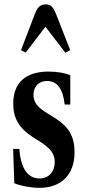

<svg xmlns="http://www.w3.org/2000/svg" viewBox="-20 -870 404 900"><path d="M100 -623 193 -744.5 286.5 -623 309 -635 241.5 -807.5C229 -837.5 217 -849.5 194.5 -849.5C170.5 -849.5 156 -837 144.5 -807.5L78.5 -635ZM165.5 10.5C268.5 10.5 329.5 -52.5 329.5 -156.5C329.5 -228.5 302.5 -275.5 242.5 -313.5L205 -337C155 -367 137 -390.5 137 -425.5C137 -464.5 162 -490.5 200 -490.5C248 -490.5 275.5 -453 283 -380H309.5V-517C287.5 -527.5 247.5 -534.5 208.5 -534.5C99.5 -534.5 42 -482 42 -384C42 -315 70 -268.5 135 -226.5L171.5 -203.5C218.5 -172.5 236.5 -147.5 236.5 -110.5C236.5 -64.5 208.5 -33.5 165.5 -33.5C109.5 -33.5 76.5 -82 71 -172H41.5L47 -11C78.5 2 127 10.5 165.5 10.5Z"/></svg>

Font: Libre Caslon Condensed SemiBold
Style: Regular
Weight: 600
Designer: Pablo Impallari, Rodrigo Fuenzalida, Katja Schimmel, Ertekin Erdin
Foundry: Pablo Impallari, Rodrigo Fuenzalida
Version: Version 2.000;gftools[0.9.33]